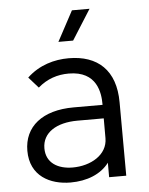

<svg xmlns="http://www.w3.org/2000/svg" viewBox="-52 -743 615 793"><g transform="rotate(-5 256.0 -346.0)"><path d="M349 -700H276L209 -575H270ZM440 0 439 -304C439 -438 365 -504 245 -504C186 -504 123 -487 72 -439L112 -394C150 -427 193 -441 240 -441C358 -441 368 -348 368 -303V-300H248C118 -300 42 -238 42 -138C42 -33 124 8 209 8C277 8 335 -15 369 -60V0ZM368 -162C368 -92 297 -53 223 -53C162 -53 113 -81 113 -142C113 -207 172 -244 259 -244H368Z"/></g></svg>

Font: Arthouse Owned
Style: Regular
Weight: 400
Designer: Jeremy Tribby
Foundry: Tribby Type
Version: Version 1.000;PS 001.000;hotconv 1.0.88;makeotf.lib2.5.64775